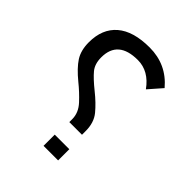

<svg xmlns="http://www.w3.org/2000/svg" viewBox="-187 -761 868 868"><g transform="rotate(45 247.0 -327.0)"><path d="M238.6 0V-71.6H331.8V0ZM245.1 -158.3V-176.8Q245.1 -218.1 213.4 -252.2Q181.8 -286.3 145.3 -315.7Q96.4 -355.7 74.3 -390Q52.2 -424.4 52.2 -475.8Q52.2 -561.7 105.8 -607.7Q159.4 -653.8 263.7 -653.8Q371.9 -653.8 441.1 -571.6L385.2 -507.7Q336.5 -575.7 266 -575.9Q140.1 -575.9 140.1 -467.3Q140.1 -425.4 161.1 -400Q182.1 -374.5 227.1 -338.3Q269.5 -304.5 298 -269.9Q326.5 -235.3 326.1 -180V-158.3Z"/></g></svg>

Font: Arad-VF Thin Dots1
Style: Regular
Weight: 100
Designer: Mohammad Darvishi
Version: Version 1.000;August 30, 2024;FontCreator 15.0.0.2992 64-bit